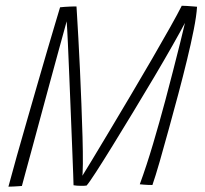

<svg xmlns="http://www.w3.org/2000/svg" viewBox="-20 -654 730 684"><path d="M10 11Q23 -38 40.2 -99Q57.5 -160 76.5 -226Q95.5 -292 114 -356.2Q132.5 -420.5 148.8 -476Q165 -531.5 177 -571.2Q189 -611 194 -628Q201 -629 210 -629.5Q219 -630 227.8 -630.5Q236.5 -631 243.2 -631Q250 -631 252.5 -631Q252.5 -629 254.5 -598.2Q256.5 -567.5 259.2 -517.5Q262 -467.5 264.8 -407Q267.5 -346.5 270 -284Q272.5 -221.5 274 -166Q275.5 -110.5 275.2 -70.8Q275 -31 272 -16.5H266.5Q279 -36.5 306.8 -82.2Q334.5 -128 370.8 -188.8Q407 -249.5 446.5 -316Q486 -382.5 522.5 -445.5Q559 -508.5 586.8 -558Q614.5 -607.5 627.5 -633.5Q634.5 -633.5 645.8 -632.8Q657 -632 667.5 -631.2Q678 -630.5 682 -630Q680 -597.5 670.2 -548.2Q660.5 -499 646.2 -440.5Q632 -382 615.5 -320Q599 -258.5 581.5 -194.8Q564 -131 548.8 -78Q533.5 -25 523 5Q516.5 5 508.2 4.8Q500 4.5 492.2 3.8Q484.5 3 478 2.5Q502.5 -64.5 525.2 -141.2Q548 -218 569 -296.5Q582 -345 596 -399.8Q610 -454.5 621.8 -501.5Q633.5 -548.5 639 -572.5Q624 -544 595.2 -493.2Q566.5 -442.5 529.8 -380.5Q493 -318.5 454.5 -255Q416 -191.5 381.5 -135.5Q347 -79.5 322.2 -41.2Q297.5 -3 288.5 7Q285 7.5 279.8 7.8Q274.5 8 269 8Q262 8 254.8 7.5Q247.5 7 242 6Q242 4 240.8 -32.2Q239.5 -68.5 237.2 -126.2Q235 -184 232.2 -251.2Q229.5 -318.5 226.8 -384Q224 -449.5 221.8 -501.2Q219.5 -553 217.5 -578Q205.5 -534.5 190 -478Q174.5 -421.5 157.8 -360Q141 -298.5 125 -238.8Q109 -179 95 -127.8Q81 -76.5 71.2 -40.5Q61.5 -4.5 58 8.5Q52.5 9 44.2 9.5Q36 10 27 10.5Q18 11 10 11Z"/></svg>

Font: Grandstander Thin Thin
Style: Italic
Weight: 250
Italic angle: -15°
Version: Version 1.200